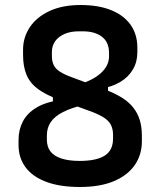

<svg xmlns="http://www.w3.org/2000/svg" viewBox="-20 -733 640 766"><path d="M301 -713Q373 -713 423.5 -692.5Q474 -672 501 -634Q528 -596 528 -543V-524Q528 -486 510 -455.5Q492 -425 459 -405.5Q426 -386 380 -379L411 -400V-343L287 -394Q349 -411 382 -441Q415 -471 415 -508V-521Q415 -539 410 -554Q405 -569 394 -580Q380 -594 357.5 -601.5Q335 -609 301 -608Q264 -609 238.5 -598Q213 -587 200 -568.5Q187 -550 187 -525V-510Q187 -488 194.5 -473Q202 -458 219 -447Q236 -436 266 -425L403 -374Q440 -360 467 -343Q494 -326 511.5 -304Q529 -282 537.5 -254.5Q546 -227 546 -191V-169Q546 -116 518 -75Q490 -34 435 -10.5Q380 13 299 13Q219 13 164.5 -7.5Q110 -28 82 -65.5Q54 -103 54 -155V-175Q54 -215 71 -248Q88 -281 125 -303.5Q162 -326 222 -334L191 -317V-367L316 -315Q265 -303 231.5 -286Q198 -269 182.5 -246Q167 -223 167 -193V-176Q167 -147 181.5 -128.5Q196 -110 225.5 -100.5Q255 -91 298 -91Q364 -91 397.5 -112Q431 -133 431 -180V-195Q431 -216 423.5 -232.5Q416 -249 398 -261.5Q380 -274 349 -286L213 -336Q163 -355 132 -377.5Q101 -400 86.5 -433Q72 -466 72 -514V-535Q72 -584 99 -624.5Q126 -665 177.5 -689Q229 -713 301 -713Z"/></svg>

Font: Recursive SemiBold
Style: Regular
Weight: 600
Version: Version 1.085